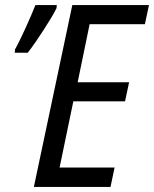

<svg xmlns="http://www.w3.org/2000/svg" viewBox="-20 -734 605 754"><path d="M38 -527H89C123 -570 185 -666 202 -702L203 -714H119C101 -668 63 -583 39 -540ZM113 0H414L430 -76H214L268 -336H471L487 -411H285L332 -639H549L565 -714H264Z"/></svg>

Font: Noto Sans Display SemiCondensed
Style: Italic
Weight: 400
Width: 4
Italic angle: -12°
Designer: Monotype Design Team
Foundry: Monotype Imaging Inc.
Version: Version 1.900